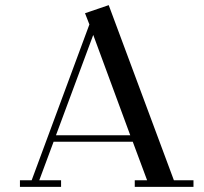

<svg xmlns="http://www.w3.org/2000/svg" viewBox="-20 -732 798 752"><path d="M58.1 0V-25.9H104L330.1 -636.2L313 -680.2L405.8 -711.9L661.1 -25.9H737.8V0H507.8V-25.9H556.2L500 -176.8H189.9L133.8 -25.9H219.2V0ZM199.2 -202.1H490.2L345.2 -595.2Z"/></svg>

Font: Dehuti Alt
Style: Bold
Weight: 700
Version: Version 1.2